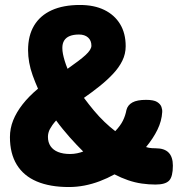

<svg xmlns="http://www.w3.org/2000/svg" viewBox="-20 -738 742 773"><path d="M257 15Q181 15 128 -7.5Q75 -30 47.5 -75Q20 -120 20 -186Q20 -221 33 -253.5Q46 -286 71 -318Q96 -350 133 -381Q121 -408 111.5 -434.5Q102 -461 97.5 -486.5Q93 -512 93 -536Q93 -595 117.5 -635.5Q142 -676 188.5 -697Q235 -718 302 -718Q359 -718 400 -698Q441 -678 463.5 -641Q486 -604 486 -552Q486 -521 472.5 -493.5Q459 -466 435 -440.5Q411 -415 381 -391Q351 -367 318 -344Q338 -317 358.5 -292.5Q379 -268 401 -247Q423 -226 444 -210Q465 -232 475 -252.5Q485 -273 489 -295Q494 -315 513 -325.5Q532 -336 568 -336Q599 -336 612.5 -327.5Q626 -319 630 -307.5Q634 -296 633 -286Q631 -251 614 -216Q597 -181 568 -146Q574 -144 579.5 -143Q585 -142 591.5 -141.5Q598 -141 607 -141Q642 -141 659 -123.5Q676 -106 676 -71Q676 -27 661 -11Q646 5 606 5Q579 5 551 1Q523 -3 495.5 -12.5Q468 -22 441 -36Q412 -20 381.5 -8.5Q351 3 320 9Q289 15 257 15ZM262 -118Q277 -118 291 -121Q305 -124 315 -128Q303 -140 289 -154.5Q275 -169 261 -185Q247 -201 233 -218Q219 -235 206 -253Q197 -243 191 -234.5Q185 -226 181 -218.5Q177 -211 175 -203Q173 -195 173 -187Q173 -165 183.5 -149.5Q194 -134 214 -126Q234 -118 262 -118ZM252 -461Q276 -478 294 -491.5Q312 -505 324 -516Q336 -527 342 -536.5Q348 -546 348 -554Q348 -575 334.5 -587Q321 -599 298 -599Q276 -599 261 -593Q246 -587 238.5 -575Q231 -563 231 -545Q231 -533 233.5 -520.5Q236 -508 240.5 -493Q245 -478 252 -461Z"/></svg>

Font: Fredoka Light SemiBold
Style: Regular
Weight: 600
Version: Version 2.001